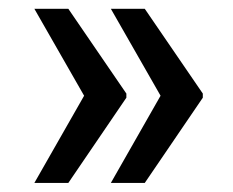

<svg xmlns="http://www.w3.org/2000/svg" viewBox="-20 -482 519 428"><path d="M56.6 -462.4H132.3L261.7 -273.4V-264.2L132.3 -74.2H56.6L167.5 -268.6ZM227.1 -462.4H302.7L432.1 -273.4V-264.2L302.7 -74.2H227.1L337.9 -268.6Z"/></svg>

Font: Ufes Sans Medium
Style: Regular
Weight: 500
Designer: Ricardo Esteves & Filipe Motta
Foundry: ProDesignUfes - Ricardo Esteves, Filipe Motta (This is a derivative work, based on Roboto family, by Christian Robertson
Version: Version 2.0